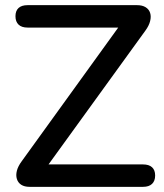

<svg xmlns="http://www.w3.org/2000/svg" viewBox="-20 -725 636 745"><path d="M95 0Q75 0 62.5 -8Q50 -16 45.5 -30.5Q41 -45 45.5 -62.5Q50 -80 64 -99L464 -653V-618H87Q64 -618 52 -629.5Q40 -641 40 -662Q40 -683 52 -694Q64 -705 87 -705H512Q532 -705 545 -697Q558 -689 562.5 -675Q567 -661 562.5 -643Q558 -625 544 -606L143 -52V-87H535Q558 -87 570 -76Q582 -65 582 -44Q582 -23 570 -11.5Q558 0 535 0Z"/></svg>

Font: Nunito SemiBold
Style: Regular
Weight: 600
Designer: Vernon Adams
Foundry: Vernon Adams
Version: Version 3.602